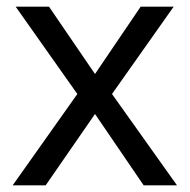

<svg xmlns="http://www.w3.org/2000/svg" viewBox="-20 -556 569 576"><path d="M212 -274 27 -536H127L265 -334L402 -536H501L316 -274L511 0H411L265 -214L117 0H18Z"/></svg>

Font: Noto Sans Ol Chiki
Style: Regular
Weight: 400
Designer: Monotype Design Team, Lewis McGuffie
Foundry: Monotype Imaging Inc.
Version: Version 2.003